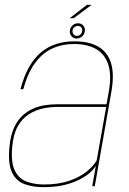

<svg xmlns="http://www.w3.org/2000/svg" viewBox="-20 -768 533 792"><path d="M159.5 4Q209 4 246.5 -5.2Q284 -14.5 310.8 -28.8Q337.5 -43 353.5 -58Q369.5 -73 375.5 -85L360.5 0H371L439 -387Q452.5 -462 437.8 -508.2Q423 -554.5 384.5 -576Q346 -597.5 287 -597.5Q246.5 -597.5 212 -586.5Q177.5 -575.5 149.2 -552Q121 -528.5 99.8 -491Q78.5 -453.5 64.5 -400H76Q94 -466 123.8 -507Q153.5 -548 194.2 -567.2Q235 -586.5 285.5 -586.5Q340.5 -586.5 376.8 -565.5Q413 -544.5 427 -500.2Q441 -456 428 -386L419.5 -338H217Q190.5 -338 163.8 -333.8Q137 -329.5 112.8 -318.2Q88.5 -307 68.8 -287.2Q49 -267.5 36 -236.8Q23 -206 19 -162Q12.5 -93.5 29 -57.8Q45.5 -22 79.8 -9Q114 4 159.5 4ZM162 -7Q120.5 -7 88.5 -19.5Q56.5 -32 40.5 -65.8Q24.5 -99.5 30.5 -163Q35 -214 53 -246.2Q71 -278.5 98 -296Q125 -313.5 155.8 -320.2Q186.5 -327 216.5 -327H418L379 -107Q367 -84.5 338.8 -61.2Q310.5 -38 266.5 -22.5Q222.5 -7 162 -7ZM296.5 -609Q305.5 -609 313 -613.5Q320.5 -618 325 -625.2Q329.5 -632.5 330 -641Q331.5 -653.5 323.2 -662.8Q315 -672 301.5 -672Q292.5 -672 285.2 -667.8Q278 -663.5 273.5 -656.5Q269 -649.5 268 -641Q267 -627.5 275.2 -618.2Q283.5 -609 296.5 -609ZM297 -620Q289 -620 283.8 -626Q278.5 -632 279 -641Q280 -650 286.5 -655.5Q293 -661 301 -661Q309.5 -661 314.8 -655.5Q320 -650 319 -641Q318.5 -632 312 -626Q305.5 -620 297 -620ZM267.5 -693H284L358 -748H338.5Z"/></svg>

Font: Anybody Thin
Style: Italic
Weight: 100
Italic angle: -10°
Designer: Tyler Finck
Foundry: Etcetera Type Company
Version: Version 1.114;gftools[0.9.25]